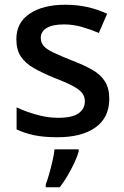

<svg xmlns="http://www.w3.org/2000/svg" viewBox="-20 -569 524 810"><path d="M441 -152Q441 -73 383 -31.5Q325 10 222 10Q165 10 124.5 1.5Q84 -7 50 -23V-116Q86 -99 133 -85.5Q180 -72 225 -72Q285 -72 311.5 -91Q338 -110 338 -142Q338 -160 328 -174.5Q318 -189 290.5 -204.5Q263 -220 210 -240Q159 -261 123 -281.5Q87 -302 68 -330.5Q49 -359 49 -404Q49 -474 105.5 -511.5Q162 -549 255 -549Q304 -549 347.5 -539.5Q391 -530 432 -511L397 -430Q362 -445 325 -455.5Q288 -466 250 -466Q202 -466 177 -451Q152 -436 152 -409Q152 -390 163.5 -376Q175 -362 204 -348Q233 -334 283 -314Q333 -295 368.5 -275Q404 -255 422.5 -226Q441 -197 441 -152ZM312 70Q307 89 294.5 116Q282 143 266 170.5Q250 198 232 221H173V209Q180 191 187.5 164.5Q195 138 201.5 110Q208 82 210 61H312Z"/></svg>

Font: Noto Sans Tangsa Medium
Style: Regular
Weight: 500
Version: Version 1.504